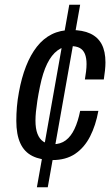

<svg xmlns="http://www.w3.org/2000/svg" viewBox="-20 -743 468 812"><path d="M136 49 273 -723H319L182 49ZM201 -66Q152 -66 117.5 -83Q83 -100 66 -137Q49 -174 49 -232Q49 -261 51.5 -291Q54 -321 60 -353Q71 -414 90 -462.5Q109 -511 136 -545.5Q163 -580 199 -598Q235 -616 281 -616Q330 -616 362 -601Q394 -586 410 -556Q426 -526 426 -479Q426 -464 424 -445Q422 -426 419 -407H339Q342 -424 344 -441Q346 -458 346 -472Q346 -498 339 -515Q332 -532 317.5 -540Q303 -548 279 -548Q248 -548 223 -529.5Q198 -511 179.5 -473.5Q161 -436 149 -377Q142 -343 138 -317Q134 -291 132 -270.5Q130 -250 130 -233Q130 -199 138.5 -177Q147 -155 163.5 -144Q180 -133 204 -133Q236 -133 258 -149.5Q280 -166 295 -197.5Q310 -229 319 -274H396Q385 -213 361 -166Q337 -119 298 -92.5Q259 -66 201 -66Z"/></svg>

Font: Archivo Condensed
Style: Italic
Weight: 400
Width: 3
Italic angle: -10°
Designer: Hector Gatti
Foundry: Omnibus-Type
Version: Version 2.001